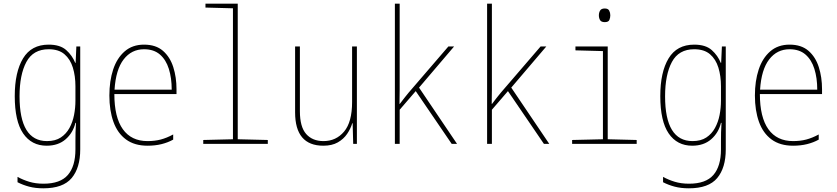

<svg xmlns="http://www.w3.org/2000/svg" viewBox="-20 -780 4540 1041"><path d="M215 241Q172 241 138 232Q104 223 75 208V179Q104 195 138.5 205.5Q173 216 216 216Q307 216 348 168.5Q389 121 389 30V-15Q389 -41 389.5 -62.5Q390 -84 392 -114H389Q376 -60 336 -25Q296 10 233 10Q151 10 105.5 -56.5Q60 -123 60 -259Q60 -389 105 -463.5Q150 -538 244 -538Q306 -538 339 -508.5Q372 -479 388 -439H390L394 -528H415V30Q415 130 368.5 185.5Q322 241 215 241ZM235 -15Q280 -15 309.5 -34.5Q339 -54 356.5 -86Q374 -118 381.5 -156.5Q389 -195 389 -234V-312Q389 -368 375 -413.5Q361 -459 329.5 -486Q298 -513 244 -513Q160 -513 123 -444Q86 -375 86 -258Q86 -15 235 -15Z M780 10Q709 10 663 -24Q617 -58 595 -119.5Q573 -181 573 -262Q573 -341 593.5 -403Q614 -465 656 -501.5Q698 -538 761 -538Q825 -538 863.5 -504.5Q902 -471 919.5 -416Q937 -361 937 -296V-270H600Q600 -144 646 -79.5Q692 -15 780 -15Q819 -15 851.5 -23.5Q884 -32 919 -51V-23Q890 -7 855.5 1.5Q821 10 780 10ZM911 -294Q911 -357 895.5 -406.5Q880 -456 847 -484.5Q814 -513 761 -513Q693 -513 650.5 -458Q608 -403 601 -294Z M1082 0V-21L1243 -25V-735L1094 -739V-760H1269V-25L1432 -21V0Z M1733 10Q1580 10 1580 -171V-528H1606V-177Q1606 -92 1640 -53.5Q1674 -15 1734 -15Q1802 -15 1845.5 -66.5Q1889 -118 1889 -227V-528H1915V0H1895L1892 -112H1890Q1881 -82 1862 -54Q1843 -26 1811.5 -8Q1780 10 1733 10Z M2121 0V-760H2147V-373Q2147 -332 2147 -295Q2147 -258 2146 -217H2148Q2161 -234 2172 -248.5Q2183 -263 2195 -277L2411 -528H2442L2252 -305L2458 0H2429L2234 -286L2147 -185V0Z M2621 0V-760H2647V-373Q2647 -332 2647 -295Q2647 -258 2646 -217H2648Q2661 -234 2672 -248.5Q2683 -263 2695 -277L2911 -528H2942L2752 -305L2958 0H2929L2734 -286L2647 -185V0Z M3259 -660Q3240 -660 3233.5 -671Q3227 -682 3227 -697Q3227 -711 3233.5 -722.5Q3240 -734 3259 -734Q3277 -734 3283 -722.5Q3289 -711 3289 -697Q3289 -684 3284 -672Q3279 -660 3259 -660ZM3082 0V-21L3249 -25V-503L3100 -507V-528H3275V-25L3432 -21V0Z M3715 241Q3672 241 3638 232Q3604 223 3575 208V179Q3604 195 3638.5 205.5Q3673 216 3716 216Q3807 216 3848 168.5Q3889 121 3889 30V-15Q3889 -41 3889.5 -62.5Q3890 -84 3892 -114H3889Q3876 -60 3836 -25Q3796 10 3733 10Q3651 10 3605.5 -56.5Q3560 -123 3560 -259Q3560 -389 3605 -463.5Q3650 -538 3744 -538Q3806 -538 3839 -508.5Q3872 -479 3888 -439H3890L3894 -528H3915V30Q3915 130 3868.5 185.5Q3822 241 3715 241ZM3735 -15Q3780 -15 3809.5 -34.5Q3839 -54 3856.5 -86Q3874 -118 3881.5 -156.5Q3889 -195 3889 -234V-312Q3889 -368 3875 -413.5Q3861 -459 3829.5 -486Q3798 -513 3744 -513Q3660 -513 3623 -444Q3586 -375 3586 -258Q3586 -15 3735 -15Z M4280 10Q4209 10 4163 -24Q4117 -58 4095 -119.5Q4073 -181 4073 -262Q4073 -341 4093.5 -403Q4114 -465 4156 -501.5Q4198 -538 4261 -538Q4325 -538 4363.5 -504.5Q4402 -471 4419.5 -416Q4437 -361 4437 -296V-270H4100Q4100 -144 4146 -79.5Q4192 -15 4280 -15Q4319 -15 4351.5 -23.5Q4384 -32 4419 -51V-23Q4390 -7 4355.5 1.5Q4321 10 4280 10ZM4411 -294Q4411 -357 4395.5 -406.5Q4380 -456 4347 -484.5Q4314 -513 4261 -513Q4193 -513 4150.5 -458Q4108 -403 4101 -294Z"/></svg>

Font: Noto Sans Mono ExtraCondensed Thin
Style: Regular
Weight: 100
Width: 2
Designer: Monotype Design Team
Foundry: Monotype Imaging Inc.
Version: Version 2.014; ttfautohint (v1.8.4.7-5d5b)